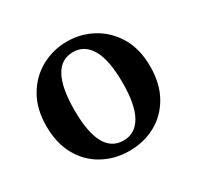

<svg xmlns="http://www.w3.org/2000/svg" viewBox="-117 -626 791 772"><g transform="rotate(-30 278.5 -239.5)"><path d="M278 14Q211 14 156 -16Q101 -46 69 -102.5Q37 -159 37 -239Q37 -319 70.5 -376Q104 -433 159 -463Q214 -493 278 -493Q342 -493 397 -463Q452 -433 485.5 -376.5Q519 -320 519 -239Q519 -159 486.5 -102Q454 -45 399.5 -15.5Q345 14 278 14ZM278 -34Q332 -34 361 -84.5Q390 -135 390 -238Q390 -342 361 -393Q332 -444 278 -444Q167 -444 167 -238Q167 -34 278 -34Z"/></g></svg>

Font: Source Serif 4 Semibold
Style: Regular
Weight: 600
Designer: Frank Grießhammer
Foundry: Adobe
Version: Version 4.005;hotconv 1.1.0;makeotfexe 2.6.0